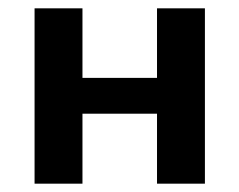

<svg xmlns="http://www.w3.org/2000/svg" viewBox="-20 -441 575 461"><path d="M357 -421H472V0H357V-168H178V0H63V-421H178V-254H357Z"/></svg>

Font: EauTest
Style: Bold
Weight: 700
Designer: Christian Thalmann (Catharsis Fonts)
Version: Version 0.001;PS 000.001;hotconv 1.0.88;makeotf.lib2.5.64775